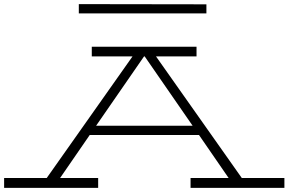

<svg xmlns="http://www.w3.org/2000/svg" viewBox="-27 -913 1402 933"><path d="M1355 -48V0H899V-48H1084L940 -257H409L265 -48H450V0H-7V-48H200L617 -639H419V-686H928V-639H731L1148 -48ZM909 -302 676 -639H673L440 -302ZM976 -848H356V-893L976 -892Z"/></svg>

Font: BioRhyme Expanded Light
Style: Regular
Weight: 300
Width: 7
Designer: Aoife Mooney
Foundry: Aoife Mooney Type
Version: Version 1.001